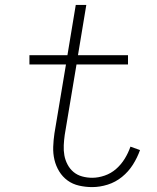

<svg xmlns="http://www.w3.org/2000/svg" viewBox="-20 -755 640 783"><path d="M356 8Q329 8 302.5 2Q276 -4 255.5 -19Q235 -34 221.5 -56Q208 -78 202 -103.5Q196 -129 197 -156.5Q198 -184 202 -211L249 -492H100V-530H255L289 -735H332L298 -530H502V-492H292L244 -205Q241 -184 240 -162.5Q239 -141 242.5 -121.5Q246 -102 255.5 -84Q265 -66 280 -53.5Q295 -41 315 -35.5Q335 -30 356 -30Q381 -30 407 -39Q433 -48 453.5 -66Q474 -84 488.5 -107.5Q503 -131 512 -157L551 -143Q540 -112 522 -83.5Q504 -55 477.5 -33.5Q451 -12 419 -2Q387 8 356 8Z"/></svg>

Font: Iosevka Curly XLtEx
Style: Italic
Weight: 200
Width: 7
Italic angle: -9°
Monospace: yes
Designer: Belleve Invis
Foundry: Belleve Invis
Version: Version 11.1.0; ttfautohint (v1.8.3)